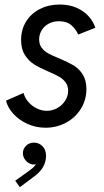

<svg xmlns="http://www.w3.org/2000/svg" viewBox="-20 -545 452 831"><path d="M5.9 -109.4 82 -142.6Q87.4 -121.6 102.5 -104Q117.7 -86.4 138.9 -75.9Q160.2 -65.4 182.6 -65.4Q207 -65.4 228.3 -77.4Q249.5 -89.4 262.2 -109.4Q274.9 -129.4 274.9 -152.3Q274.9 -173.8 263.7 -188.7Q252.4 -203.6 235.6 -213.1Q218.8 -222.7 189 -235.4Q150.9 -252 127.7 -266.4Q104.5 -280.8 87.9 -306.6Q71.3 -332.5 71.3 -372.1Q71.3 -417 93 -451.9Q114.7 -486.8 152.8 -506.1Q190.9 -525.4 238.3 -525.4Q279.8 -525.4 311.8 -511.2Q343.8 -497.1 364 -474.1Q384.3 -451.2 392.6 -424.8L318.4 -395.5Q308.1 -419.4 288.3 -436.3Q268.6 -453.1 235.4 -453.1Q210 -453.1 190.4 -442.4Q170.9 -431.6 160.2 -413.6Q149.4 -395.5 149.4 -374.5Q149.4 -352.5 160.9 -337.6Q172.4 -322.8 189.9 -313.2Q207.5 -303.7 236.8 -292Q274.9 -275.9 298.1 -262.2Q321.3 -248.5 337.6 -223.4Q354 -198.2 354 -159.7Q354 -112.8 330.3 -74.5Q306.6 -36.1 266.1 -14.2Q225.6 7.8 177.2 7.8Q135.7 7.8 99.4 -8.5Q63 -24.9 38.3 -51.8Q13.7 -78.6 5.9 -109.4ZM45.9 237.3 99.1 199.2Q112.8 189.5 121.6 181.9Q130.4 174.3 135.7 165.5Q131.3 167 126 167Q114.7 167 104 160.4Q93.3 153.8 86.2 142.6Q79.1 131.3 79.1 118.2Q79.1 99.6 92.8 85.9Q106.4 72.3 127 72.3Q148.4 72.3 163.8 87.6Q179.2 103 179.2 129.9Q179.2 184.1 122.1 223.1L65.9 265.1Z"/></svg>

Font: Reddit Sans Chocolate
Style: Italic
Weight: 400
Italic angle: -11.25°
Designer: Stephen Hutchings
Version: Version 1.013